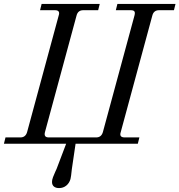

<svg xmlns="http://www.w3.org/2000/svg" viewBox="-30 -732 914 978"><path d="M-10 0 -2 -32H74Q100 -32 108 -59L269 -653Q278 -680 250 -680H174L182 -712H478L470 -680H394Q367 -680 360 -653L199 -59Q192 -32 218 -32H460Q486 -32 494 -59L655 -653Q659 -668 654.5 -674Q650 -680 636 -680H560L568 -712H864L856 -680H780Q753 -680 746 -653L585 -59Q576 -32 605 -32H680L672 0H355L336 129Q332 169 329 180Q323 201 307.5 213.5Q292 226 271 226Q254 226 244.5 218Q235 210 235 195Q235 190 236 184Q237 178 240 170.5Q243 163 245 158.5Q247 154 251.5 143Q256 132 258 129L307 0Z"/></svg>

Font: Old Standard TT
Style: Italic
Weight: 400
Italic angle: -15.2°
Designer: Alexey Kryukov <alexios@thessalonica.org.ru>
Version: Version 2.2